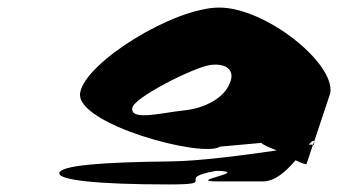

<svg xmlns="http://www.w3.org/2000/svg" viewBox="-20 -732 900 508"><path d="M137 -274C134 -256 234 -244 425 -244C567 -244 434 -260 553 -280C649 -278 466 -252 557 -252H675C709 -252 738 -280 762 -308C778 -300 791 -296 791 -298L808 -349C806 -350 802 -349 797 -349C804 -358 810 -362 811 -357L854 -486C866 -566 682 -712 560 -712C439 -712 204 -566 192 -486C179 -404 516 -313 562 -344L672 -354C672 -351 689 -343 712 -334C623 -321 508 -306 435 -305C244 -303 140 -294 137 -274ZM330 -446C332 -473 493 -554 536 -560C580 -566 604 -545 587 -510C573 -474 524 -446 468 -440C409 -434 325 -411 330 -446ZM808 -349C810 -349 810 -348 810 -347C811 -352 812 -355 811 -357Z"/></svg>

Font: Ampere
Style: SCSuExtIta
Weight: 400
Version: Version 1